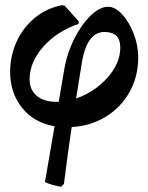

<svg xmlns="http://www.w3.org/2000/svg" viewBox="-20 -478 571 739"><path d="M256 11Q243 95 226 230L215 241Q177 234 153 223L190 8Q110 -6 64.5 -63.5Q19 -121 19 -201Q19 -262 43.5 -316.5Q68 -371 113 -408.5Q158 -446 218 -458L229 -456L283 -396L282 -386Q198 -357 146 -297.5Q94 -238 94 -173Q94 -132 121.5 -109Q149 -86 199 -86H206L228 -215Q238 -273 265.5 -328Q293 -383 328.5 -417.5Q364 -452 396 -452Q423 -452 450 -423Q477 -394 494.5 -348.5Q512 -303 512 -257Q512 -184 479 -124.5Q446 -65 387.5 -29Q329 7 256 11ZM443 -295Q443 -355 382 -355Q349 -355 327.5 -326.5Q306 -298 296 -243L273 -99Q343 -123 393 -178.5Q443 -234 443 -295Z"/></svg>

Font: Alegreya SC
Style: Bold Italic
Weight: 700
Italic angle: -7°
Designer: Juan Pablo del Peral
Foundry: Huerta Tipografica
Version: Version 2.007; ttfautohint (v1.6)